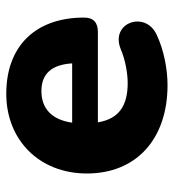

<svg xmlns="http://www.w3.org/2000/svg" viewBox="9 -552 554 612"><g transform="rotate(90 286.0 -246.0)"><path d="M279 11C426 11 533 -94 533 -246C533 -403 424 -503 251 -503C200 -503 138 -491 90 -468C13 -432 52 -319 137 -354C172 -369 215 -376 245 -376C317 -376 359 -348 370 -281H82C53 -281 36 -268 36 -237C36 -83 126 11 279 11ZM182 -199H371C362 -135 327 -101 270 -101C216 -101 186 -133 182 -199Z"/></g></svg>

Font: SN Pro Heavy
Style: Regular
Weight: 800
Designer: Tobias Whetton
Foundry: Supernotes
Version: Version 1.001;Glyphs 3.2 (3249)